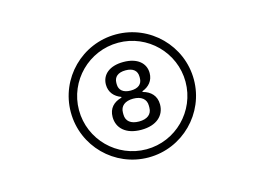

<svg xmlns="http://www.w3.org/2000/svg" viewBox="-90 -800 1380 1001"><g transform="rotate(-15 600.0 -300.0)"><path d="M312 -300C312 -458 441 -587 600 -587C758 -587 887 -458 887 -300C887 -141 758 -12 600 -12C441 -12 312 -141 312 -300ZM600 -329C559 -329 537 -348 537 -380V-387C537 -419 559 -438 600 -438C641 -438 662 -419 662 -387V-380C662 -348 641 -329 600 -329ZM600 -162C556 -162 530 -182 530 -218V-229C530 -264 556 -285 600 -285C644 -285 670 -264 670 -229V-218C670 -182 644 -162 600 -162ZM268 -300C268 -117 416 32 600 32C783 32 932 -117 932 -300C932 -483 783 -632 600 -632C416 -632 268 -483 268 -300ZM600 -117C684 -117 728 -161 728 -220C728 -267 699 -295 657 -306V-310C693 -323 718 -351 718 -392C718 -446 675 -483 600 -483C525 -483 482 -446 482 -392C482 -351 507 -323 543 -310V-306C500 -295 472 -267 472 -220C472 -161 516 -117 600 -117Z"/></g></svg>

Font: CryptoKit 1.4
Style: Regular
Weight: 400
Monospace: yes
Designer: Oceane Juvin
Foundry: http://www.head-geneve.ch
Version: Version 1.000